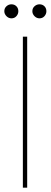

<svg xmlns="http://www.w3.org/2000/svg" viewBox="-28 -870 235 890"><path d="M78 0V-700H98V0ZM25 -785Q12 -785 2 -795Q-8 -805 -8 -818Q-8 -832 2 -841Q12 -850 25 -850Q39 -850 48 -841Q57 -832 57 -818Q57 -805 48 -795Q39 -785 25 -785ZM155 -785Q142 -785 132 -795Q122 -805 122 -818Q122 -832 132 -841Q142 -850 155 -850Q169 -850 178 -841Q187 -832 187 -818Q187 -805 178 -795Q169 -785 155 -785Z"/></svg>

Font: DM Sans 9pt Thin
Style: Regular
Weight: 250
Version: Version 4.004;gftools[0.9.30]